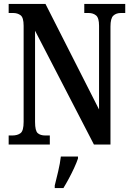

<svg xmlns="http://www.w3.org/2000/svg" viewBox="-20 -734 671 975"><path d="M24 0V-46H42Q69 -46 84.5 -58Q100 -70 100 -115V-603Q100 -645 84.5 -656.5Q69 -668 47 -668H24V-714H211L483 -178V-603Q483 -643 468 -655.5Q453 -668 430 -668H408V-714H616V-668H594Q570 -668 555.5 -654.5Q541 -641 541 -599V0H457L158 -578V-115Q158 -70 171.5 -58Q185 -46 210 -46H233V0ZM258 208Q266 176 275.5 136Q285 96 289 61H376V71Q369 92 356.5 119Q344 146 329.5 173Q315 200 302 221H258Z"/></svg>

Font: Noto Serif Ethiopic ExtraCondensed SemiBold
Style: Regular
Weight: 600
Width: 2
Designer: Monotype Design Team
Foundry: Monotype Imaging Inc.
Version: Version 2.102; ttfautohint (v1.8.4.7-5d5b)